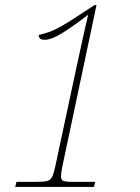

<svg xmlns="http://www.w3.org/2000/svg" viewBox="-20 -738 551 758"><path d="M40 0 45 -20H120Q150 -20 164.5 -23Q179 -26 185.5 -39Q192 -52 198 -80L284 -482Q303 -571 313 -614.5Q323 -658 328 -679H327Q263 -630 222.5 -605.5Q182 -581 158 -581Q142 -581 137.5 -586.5Q133 -592 133 -600Q156 -605 177.5 -613Q199 -621 225 -636Q251 -651 289 -676L353 -718H361L226 -80Q224 -69 222.5 -59.5Q221 -50 221 -41Q221 -28 229.5 -24Q238 -20 266 -20H356L351 0Z"/></svg>

Font: Noto Serif Thin
Style: Italic
Weight: 100
Italic angle: -12°
Designer: Monotype Design Team
Foundry: Monotype Imaging Inc.
Version: Version 2.014; ttfautohint (v1.8.4.7-5d5b)